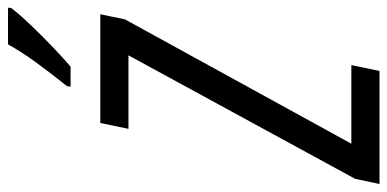

<svg xmlns="http://www.w3.org/2000/svg" viewBox="-310 -720 990 491"><g transform="rotate(-90 185.5 -475.0)"><path d="M260 -790Q279 -806 309 -834.5Q339 -863 367.5 -893Q396 -923 410 -942L411 -950H317Q299 -917 271 -878.5Q243 -840 210 -799L209 -790ZM249 0 264 -72H63L381 -651L394 -714H116L101 -642H289L-27 -62L-40 0Z"/></g></svg>

Font: Noto Sans Display Condensed
Style: Italic
Weight: 400
Width: 3
Designer: Monotype Design team
Foundry: Monotype Imaging Inc.
Version: 1.000